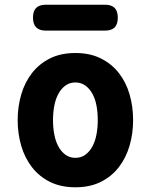

<svg xmlns="http://www.w3.org/2000/svg" viewBox="-20 -785 640 815"><path d="M300 10Q238 10 192 -13Q146 -36 115.5 -75.5Q85 -115 70 -166.5Q55 -218 55 -275Q55 -332 70 -383.5Q85 -435 115.5 -474.5Q146 -514 192 -537Q238 -560 300 -560Q362 -560 408 -537Q454 -514 484.5 -475Q515 -436 530 -384.5Q545 -333 545 -275Q545 -218 530 -166.5Q515 -115 484.5 -75.5Q454 -36 408 -13Q362 10 300 10ZM300 -115Q324 -115 342 -128Q360 -141 372 -163Q384 -185 389.5 -214Q395 -243 395 -275Q395 -308 389.5 -337Q384 -366 372 -387.5Q360 -409 342 -422Q324 -435 300 -435Q276 -435 258 -422Q240 -409 228 -387Q216 -365 210.5 -336Q205 -307 205 -275Q205 -243 210.5 -214Q216 -185 228 -163Q240 -141 258 -128Q276 -115 300 -115ZM175 -655Q147 -655 133.5 -669Q120 -683 120 -710Q120 -738 133.5 -751.5Q147 -765 175 -765H425Q453 -765 466.5 -751.5Q480 -738 480 -710Q480 -682 466.5 -668.5Q453 -655 425 -655Z"/></svg>

Font: Maple Mono NL ExtraBold
Style: Regular
Weight: 800
Monospace: yes
Designer: subframe7536
Version: Version 7.000